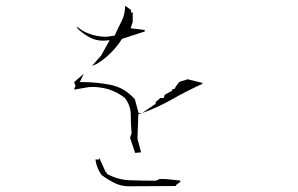

<svg xmlns="http://www.w3.org/2000/svg" viewBox="-20 -715 1040 671"><path d="M535.6 -89.4V-87.9L524.4 -83.5H523.4Q478.5 -83.5 435.5 -85Q392.6 -86.4 355.5 -106.4L353 -107.9V-112.8H352.5H349.6L326.7 -164.1V-157.7H313.5Q317.4 -127.4 335 -103.5Q355 -88.4 377.9 -76.7Q400.4 -64.9 426.8 -64L594.2 -64.9L597.2 -70.3L610.8 -79.6L609.4 -84L558.6 -89.4ZM312 -177.7V-177.2ZM476.1 -319.8H464.4L451.2 -368.2Q416 -408.2 368.2 -418Q318.8 -428.2 265.6 -428.2H258.8L272.9 -457.5L238.8 -427.7L244.1 -415L239.7 -405.3V-401.9L290.5 -410.6Q296.9 -411.1 305.7 -411.1Q314.5 -411.1 328.4 -409.4Q342.3 -407.7 358.4 -403.3Q389.6 -393.6 416 -373Q437 -346.2 437 -313.5Q437 -282.2 439.9 -249.5L434.6 -233.4L452.1 -180.7L473.1 -182.6L460.4 -230L463.4 -315.9Q471.2 -318.4 476.1 -319.8ZM523.9 -358.4V-352.1L476.1 -319.8Q528.3 -337.9 580.3 -367.4Q632.3 -397 687 -421.9V-425.3L635.7 -438L606.4 -428.7L594.7 -412.6L589.8 -404.3L581.5 -402.8V-400.4V-397.9L555.7 -383.8L552.2 -372.6H540.5ZM485.8 -605V-610.4L436.5 -616.2L443.8 -638.2V-671.4H438V-680.2L417.5 -694.8Q417 -664.1 404.3 -639.6Q391.6 -615.2 380.9 -590.8L352.5 -586.4Q318.4 -586.4 289.1 -598.1Q266.1 -606.9 248 -623L252.4 -613.8Q273.4 -594.2 298.3 -582Q317.4 -572.8 340.3 -572.8Q347.2 -572.8 363.3 -574.7L333.5 -521L304.2 -487.8L302.2 -484.9L317.4 -491.2Q344.2 -507.3 367.4 -530.5Q390.6 -553.7 406.2 -579.1Z"/></svg>

Font: Bakudai
Style: Light
Weight: 300
Version: Version 1.48